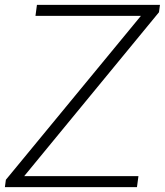

<svg xmlns="http://www.w3.org/2000/svg" viewBox="-24 -765 674 785"><path d="M-4 0H536L542 -45H75L626 -715L630 -745H127L121 -700H552L0 -30Z"/></svg>

Font: Mluvka ExtraLight
Style: Italic
Weight: 200
Italic angle: -8°
Designer: Modified by Jiří Krblich, Original typeface by Gumpita Rahayu
Foundry: Gumpita Rahayu & Jiří Krblich
Version: Version 2.000;Glyphs 3.1.1 (3134)